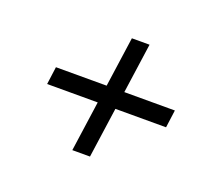

<svg xmlns="http://www.w3.org/2000/svg" viewBox="-71 -615 593 531"><g transform="rotate(20 225.0 -349.5)"><path d="M65 -376H415L408 -324H58ZM235 -523H287L238 -176H186Z"/></g></svg>

Font: Pathway Extreme Condensed ExtraLight
Style: Italic
Weight: 250
Width: 3
Italic angle: -8°
Version: Version 1.001;gftools[0.9.26]